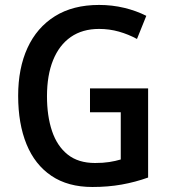

<svg xmlns="http://www.w3.org/2000/svg" viewBox="-20 -744 682 774"><path d="M342.8 -387.7H577.1V-28.3Q525.4 -9.8 470.5 0Q415.5 9.8 352.5 9.8Q253.9 9.8 187.3 -35.2Q120.6 -80.1 86.9 -162.6Q53.2 -245.1 53.2 -357.9Q53.2 -468.8 90.8 -550.8Q128.4 -632.8 201.2 -678.5Q273.9 -724.1 379.4 -724.1Q432.1 -724.1 480.7 -712.4Q529.3 -700.7 569.8 -680.2L532.2 -586.9Q498 -605.5 459.5 -616.5Q420.9 -627.4 379.4 -627.4Q312.5 -627.4 265.6 -595Q218.8 -562.5 194.1 -501.7Q169.4 -440.9 169.4 -356Q169.4 -276.4 189.7 -215.8Q210 -155.3 252.7 -121.1Q295.4 -86.9 363.3 -86.9Q395.5 -86.9 420.4 -90.8Q445.3 -94.7 466.8 -101.1V-291.5H342.8Z"/></svg>

Font: Open Sans SemiCondensed SemiBold
Style: Regular
Weight: 600
Width: 4
Designer: Monotype Design Team
Foundry: Monotype Imaging Inc.
Version: Version 3.000